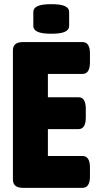

<svg xmlns="http://www.w3.org/2000/svg" viewBox="-20 -902 466 922"><path d="M90 0Q42 0 42 -40V-660Q42 -700 90 -700H376Q412 -700 412 -645V-603Q412 -547 376 -547H210V-435H357Q392 -435 392 -379V-338Q392 -282 357 -282H210V-153H376Q412 -153 412 -97V-55Q412 0 376 0ZM226 -740Q181 -740 160.5 -749.5Q140 -759 140 -777V-845Q140 -863 160.5 -872.5Q181 -882 226 -882Q272 -882 292 -872.5Q312 -863 312 -845V-777Q312 -759 292 -749.5Q272 -740 226 -740Z"/></svg>

Font: Asap Condensed ExtraBold
Style: Regular
Weight: 800
Width: 3
Designer: Pablo Cosgaya
Foundry: Omnibus-Type
Version: Version 3.001; ttfautohint (v1.8.4.7-5d5b)